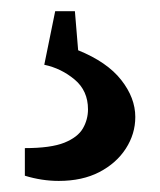

<svg xmlns="http://www.w3.org/2000/svg" viewBox="-20 -20 286 343"><path d="M85 303.2Q54.7 303.2 24.4 293.9V244.6Q70.8 244.6 95 234.9Q119.1 225.1 128.2 209.2Q137.2 193.4 137.2 175.3Q137.2 142.1 113.3 122.1Q89.4 102.1 59.1 95.7L78.6 0H113.8L119.6 69.8Q171.4 90.8 196.5 122.8Q221.7 154.8 221.7 189Q221.7 219.2 204.8 245.4Q188 271.5 157.5 287.4Q127 303.2 85 303.2Z"/></svg>

Font: Antonio Medium
Style: Regular
Weight: 500
Designer: Vernon Adams
Foundry: Vernon Adams
Version: Version 1.002